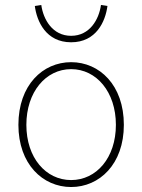

<svg xmlns="http://www.w3.org/2000/svg" viewBox="-20 -740 572 772"><path d="M266 12C380 12 478 -80 478 -238C478 -398 380 -490 266 -490C152 -490 54 -398 54 -238C54 -80 152 12 266 12ZM266 -16C164 -16 86 -106 86 -238C86 -370 164 -462 266 -462C368 -462 446 -370 446 -238C446 -106 368 -16 266 -16ZM266 -570C367 -570 404 -654 412 -716L386 -720C378 -662 341 -596 266 -596C191 -596 154 -662 146 -720L120 -716C128 -654 165 -570 266 -570Z"/></svg>

Font: Source Sans Pro ExtraLight
Style: Regular
Weight: 200
Designer: Paul D. Hunt
Foundry: Adobe Systems Incorporated
Version: Version 3.006;hotconv 1.0.111;makeotfexe 2.5.65597